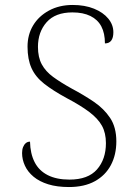

<svg xmlns="http://www.w3.org/2000/svg" viewBox="-20 -744 541 774"><path d="M258 10Q210 10 174.5 -1Q139 -12 115.5 -31.5Q92 -51 80.5 -76Q69 -101 69 -127Q69 -141 73 -151Q77 -161 84 -167Q91 -173 101 -173Q102 -125 119.5 -90.5Q137 -56 172.5 -38Q208 -20 260 -20Q335 -20 371 -61Q407 -102 407 -167Q407 -208 391 -237Q375 -266 340 -292.5Q305 -319 248 -349Q193 -379 158 -406.5Q123 -434 107 -469.5Q91 -505 91 -556Q91 -604 113.5 -641.5Q136 -679 177.5 -701.5Q219 -724 273 -724Q322 -724 359 -709Q396 -694 416.5 -669Q437 -644 437 -614Q437 -592 428.5 -580.5Q420 -569 403 -569Q403 -610 388.5 -637.5Q374 -665 344.5 -679.5Q315 -694 272 -694Q203 -694 168 -654.5Q133 -615 133 -555Q133 -513 148.5 -484.5Q164 -456 194 -434Q224 -412 269 -387Q318 -361 358.5 -333.5Q399 -306 424 -268.5Q449 -231 449 -174Q449 -120 427 -78.5Q405 -37 362.5 -13.5Q320 10 258 10Z"/></svg>

Font: Noto Serif Bengali ExtraLight
Style: Regular
Weight: 250
Version: Version 2.003